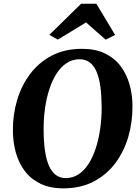

<svg xmlns="http://www.w3.org/2000/svg" viewBox="-20 -1020 768 1050"><path d="M326.5 10Q253 10 200.8 -15.5Q148.5 -41 115.2 -85.2Q82 -129.5 66.2 -187Q50.5 -244.5 50.5 -308.5Q50 -392.5 73.5 -472Q97 -551.5 144.2 -614.8Q191.5 -678 262.5 -715.5Q333.5 -753 428.5 -753Q502 -753 554.5 -727.5Q607 -702 640 -657.8Q673 -613.5 688.8 -557Q704.5 -500.5 704.5 -438Q705 -352.5 681.8 -272.2Q658.5 -192 611.2 -128.5Q564 -65 492.8 -27.5Q421.5 10 326.5 10ZM339.5 -46Q378.5 -46 409.8 -66.8Q441 -87.5 464.8 -124.8Q488.5 -162 504.2 -210.8Q520 -259.5 528 -316.2Q536 -373 536 -433Q535.5 -496.5 529 -545.2Q522.5 -594 508.2 -627.5Q494 -661 471 -678.5Q448 -696 415 -696Q376.5 -696 344.8 -675.2Q313 -654.5 289.5 -617.8Q266 -581 250 -532.5Q234 -484 226.2 -428Q218.5 -372 218.5 -313.5Q218.5 -249 225.5 -199.2Q232.5 -149.5 247 -115.5Q261.5 -81.5 284.5 -63.8Q307.5 -46 339.5 -46ZM250 -829.5 423.5 -999.5H507L609.5 -829L558 -803Q531 -826.5 504 -850.2Q477 -874 450.5 -897.5Q412 -873.5 373 -850Q334 -826.5 295.5 -803.5Z"/></svg>

Font: Merriweather 28pt ExtraBold
Style: Italic
Weight: 800
Italic angle: -7.8°
Version: Version 2.101